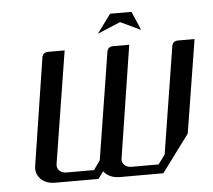

<svg xmlns="http://www.w3.org/2000/svg" viewBox="-44 -595 711 642"><g transform="rotate(-5 311.0 -273.5)"><path d="M53.2 -52.7Q53.2 -55.2 54.2 -62L109.9 -420.9Q112.8 -438 130.9 -438H186L126 -62Q124 -48.3 132.8 -39.6Q141.6 -30.8 157.2 -30.8H249L271 -62L328.1 -420.9Q331.1 -438 349.1 -438H402.8L344.2 -62Q342.3 -48.3 351.1 -39.6Q359.9 -30.8 375 -30.8H465.8L488.8 -62L545.9 -420.9Q548.8 -438 566.9 -438H622.1L571.8 -125L479 0H334Q297.9 0 278.8 -23.9L261.2 0H116.2Q85 0 67.4 -18.1Q53.2 -33.2 53.2 -52.7ZM301.8 -483.9 348.1 -546.9H419.9L446.8 -483.9L378.9 -516.1Z"/></g></svg>

Font: Hhenum
Style: Italic
Weight: 400
Designer: T. Christopher White
Version: Version 1.0